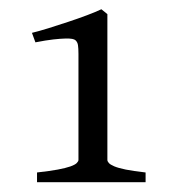

<svg xmlns="http://www.w3.org/2000/svg" viewBox="-20 -687 369 405"><path d="M58.1 -302.7V-323.2Q85 -326.2 101.8 -329.3Q118.7 -332.5 128.4 -335.9Q138.2 -339.4 141.8 -343Q145.5 -346.7 145.5 -349.6V-573.2Q145.5 -585 144.5 -591.6Q143.6 -598.1 139.2 -602.1Q137.2 -604 132.1 -605Q127 -606 117.4 -605.7Q107.9 -605.5 92.5 -603.8Q77.1 -602.1 54.7 -597.7L47.4 -617.7Q61.5 -621.1 82 -627.4Q102.5 -633.8 123.8 -640.9Q145 -647.9 163.8 -655Q182.6 -662.1 193.8 -667.5L206.5 -657.2V-349.6Q206.5 -346.7 209.5 -343.3Q212.4 -339.8 220.9 -336.2Q229.5 -332.5 245.4 -329.3Q261.2 -326.2 287.1 -323.2V-302.7Z"/></svg>

Font: Gentium Basic
Style: Regular
Weight: 400
Designer: J. Victor Gaultney and Annie Olsen
Foundry: SIL International
Version: Version 1.100